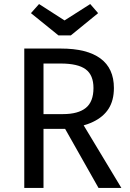

<svg xmlns="http://www.w3.org/2000/svg" viewBox="-20 -929 645 949"><path d="M281 -689Q410 -689 476.5 -640Q543 -591 543 -494Q543 -433 517 -392Q491 -351 439.5 -326.5Q388 -302 309 -292H179V-365H291Q366 -365 404 -395.5Q442 -426 442 -494Q442 -558 403.5 -586.5Q365 -615 280 -615H195V0H100V-689ZM389 -317 580 0H467L294 -306ZM426 -909 465 -864 330 -754H269L133 -864L173 -909L299 -828Z"/></svg>

Font: Firava
Style: Regular
Weight: 400
Designer: Carrois Corporate & Edenspiekermann AG
Foundry: Greg Finn Gibson
Version: Version 5.000